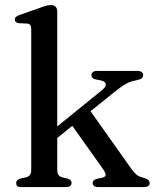

<svg xmlns="http://www.w3.org/2000/svg" viewBox="-20 -758 637 778"><path d="M65.5 0Q53.5 0 49.5 -4.5Q45.5 -9 45.5 -16.5Q45.5 -23 49.8 -27.5Q54 -32 62.5 -34.5L86 -39.5Q96 -42.5 101.2 -49Q106.5 -55.5 106.5 -69.5V-640Q106.5 -651.5 102.5 -656.5Q98.5 -661.5 90 -662.5L56 -664Q47.5 -665.5 43.8 -669Q40 -672.5 40 -678.5Q40 -685 44.2 -689.2Q48.5 -693.5 60 -697.5L142.5 -726.5Q158 -732.5 168 -735Q178 -737.5 186 -737.5Q199 -737.5 205.5 -730.5Q212 -723.5 212 -711.5V-69.5Q212 -56 217 -49.2Q222 -42.5 232 -39.5L254 -34.5Q270 -29 270 -17.5Q270 0 246.5 0ZM178 -218 393 -392.5Q410 -406.5 408.5 -417.5Q407 -428.5 387 -432.5L367 -436.5Q357.5 -439 354 -443Q350.5 -447 350.5 -453.5Q350.5 -461.5 356.5 -466Q362.5 -470.5 373 -470.5H537.5Q548 -470.5 554 -466Q560 -461.5 560 -454Q560 -446.5 555 -441.5Q550 -436.5 534 -433Q509 -428.5 491.5 -419Q474 -409.5 445.5 -386.5L189 -180.5ZM335.5 -323.5 512.5 -73.5Q526.5 -54.5 536.5 -47.8Q546.5 -41 567 -36Q577.5 -32.5 582 -27.5Q586.5 -22.5 586.5 -16Q586.5 -8.5 580.5 -4.2Q574.5 0 564.5 0H376.5Q367 0 361.2 -4.5Q355.5 -9 355.5 -16.5Q355.5 -22.5 359 -26.2Q362.5 -30 371 -33L390 -37Q407 -40 408 -48.5Q409 -57 394 -78L263 -262Z"/></svg>

Font: Fraunces 10pt
Style: Regular
Weight: 400
Version: Version 1.000;[b76b70a41]